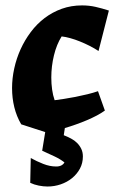

<svg xmlns="http://www.w3.org/2000/svg" viewBox="-20 -472 439 707"><path d="M285.2 104Q285.2 128.9 274.2 149.2Q263.2 169.4 245.1 184.1Q227.1 198.7 203.6 206.8Q180.2 214.8 155.3 214.8Q139.6 214.8 122.6 211.4Q105.5 208 91.3 201.2L93.3 109.9Q115.2 122.1 139.4 131.6Q163.6 141.1 187 141.1Q198.2 141.1 206.1 137Q213.9 132.8 217.3 126Q201.7 113.8 180.9 104Q160.2 94.2 135.3 83L146.5 14.2H146L58.1 -14.2Q41 -43.5 32.7 -77.1Q24.4 -110.8 24.4 -147.5Q24.4 -183.6 32.5 -220.2Q40.5 -256.8 55.9 -290.8Q71.3 -324.7 93.5 -354.2Q115.7 -383.8 144.3 -405.5Q172.9 -427.2 207.5 -439.7Q242.2 -452.1 282.2 -452.1Q307.6 -452.1 331.5 -446.8Q355.5 -441.4 380.9 -433.1L342.8 -284.2Q328.1 -293.9 310.3 -303Q292.5 -312 274.4 -319.3Q256.3 -326.7 238.8 -331.5Q221.2 -336.4 207 -337.9Q188.5 -308.6 178.7 -268.3Q168.9 -228 168.9 -186.5Q168.9 -163.6 171.9 -142.3Q174.8 -121.1 181.2 -103Q194.3 -104.5 214.8 -107.7Q235.4 -110.8 257.8 -115.2Q280.3 -119.6 302.2 -125Q324.2 -130.4 340.8 -136.2L366.2 -64.9Q353.5 -55.7 336.4 -46.6Q319.3 -37.6 299.8 -29.3Q280.3 -21 259.5 -13.7Q238.8 -6.3 218.8 -0.5L214.8 25.9Q228.5 31.2 241.5 38.1Q254.4 44.9 263.9 54.4Q273.4 64 279.3 76.2Q285.2 88.4 285.2 104Z"/></svg>

Font: Simonetta
Style: Black Italic
Weight: 900
Italic angle: -2°
Designer: Gayaneh Bagdasaryan
Foundry: Brownfox
Version: Version 1.002